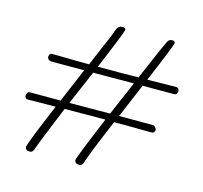

<svg xmlns="http://www.w3.org/2000/svg" viewBox="-95 -765 895 848"><g transform="rotate(15 352.5 -341.0)"><path d="M41 -242Q37 -242 33 -245.5Q29 -249 29 -256Q29 -261 32 -268Q35 -275 46 -275H184L250 -431H99Q92 -431 86.5 -436Q81 -441 81 -448Q81 -453 84 -458.5Q87 -464 95 -464Q99 -464 115.5 -464Q132 -464 156 -463.5Q180 -463 208.5 -462.5Q237 -462 264 -462Q289 -522 306 -561Q323 -600 324 -602Q330 -617 333.5 -628Q337 -639 341 -646Q345 -653 350.5 -656.5Q356 -660 365 -660Q379 -660 379 -650Q379 -648 373.5 -632.5Q368 -617 357.5 -591.5Q347 -566 333.5 -532.5Q320 -499 304 -462H368Q385 -462 418.5 -462Q452 -462 490 -463L550 -602Q563 -631 570 -645.5Q577 -660 591 -660Q605 -660 605 -650Q605 -648 599.5 -632.5Q594 -617 583.5 -592Q573 -567 559.5 -533.5Q546 -500 530 -463Q576 -464 613.5 -464.5Q651 -465 663 -465Q667 -465 671.5 -460.5Q676 -456 676 -451Q676 -446 673 -439Q670 -432 659 -432H517L451 -276H605Q612 -276 617 -270Q622 -264 623 -259Q623 -254 619.5 -248.5Q616 -243 608 -243Q603 -243 585.5 -243Q568 -243 544 -243.5Q520 -244 491.5 -244Q463 -244 437 -244Q422 -208 408 -175Q394 -142 383.5 -115.5Q373 -89 366 -70Q359 -51 356 -42Q354 -34 349.5 -28Q345 -22 334 -22Q318 -22 315 -37Q315 -40 321 -57.5Q327 -75 338.5 -103.5Q350 -132 365 -168Q380 -204 397 -245H356Q337 -245 297 -244.5Q257 -244 211 -244Q196 -208 182.5 -175Q169 -142 158.5 -115.5Q148 -89 140.5 -70Q133 -51 130 -42Q128 -34 123.5 -28Q119 -22 108 -22Q92 -22 89 -37Q89 -40 95 -57.5Q101 -75 112 -103Q123 -131 138 -167Q153 -203 170 -243Q124 -243 88 -242.5Q52 -242 41 -242ZM224 -275Q269 -275 316.5 -275.5Q364 -276 410 -276Q427 -316 444 -355Q461 -394 477 -432Q431 -432 384 -431.5Q337 -431 291 -431Z"/></g></svg>

Font: Life Savers
Style: Regular
Weight: 400
Version: Version 2.001; ttfautohint (v0.93) -l 8 -r 50 -G 200 -x 14 -